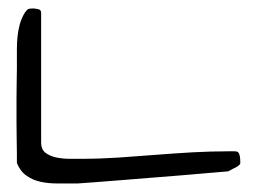

<svg xmlns="http://www.w3.org/2000/svg" viewBox="-20 -429 592 449"><path d="M19.5 -47.9V-70.3Q19.5 -87.9 19 -106.4Q18.6 -125 18.6 -142.6V-196.3Q18.6 -216.8 19 -235.8Q19.5 -254.9 19.5 -268.6V-313.5Q19.5 -329.1 21 -343.8Q22.5 -358.4 26.4 -372.6Q30.3 -386.7 38.1 -399.4Q43 -406.2 45.9 -407.7Q48.8 -409.2 57.6 -409.2Q61.5 -409.2 68.8 -407.7Q76.2 -406.2 76.2 -399.4V-95.7Q76.2 -79.1 86.9 -71.3Q97.7 -63.5 112.8 -60.5Q127.9 -57.6 143.6 -57.6H169.9Q212.9 -57.6 256.8 -60.5Q300.8 -63.5 343.8 -66.9Q386.7 -70.3 430.2 -72.8Q473.6 -75.2 517.6 -75.2H528.3Q534.2 -75.2 536.6 -73.2Q539.1 -71.3 540.5 -65.4Q542 -59.6 542 -47.9Q542 -44.9 537.6 -41.5Q533.2 -38.1 528.3 -36.1Q521.5 -32.2 513.7 -28.3Q501 -27.3 473.1 -24.9Q445.3 -22.5 410.6 -19.5Q376 -16.6 337.9 -13.7Q299.8 -10.7 264.6 -7.8Q229.5 -4.9 202.1 -2.9Q174.8 -1 162.1 0H113.3Q92.8 0 74.7 -3.9Q56.6 -7.8 42 -18.1Q27.3 -28.3 19.5 -47.9Z"/></svg>

Font: Swanky and Moo Moo
Style: Regular
Weight: 400
Designer: Kimberly Geswein
Foundry: Kimberly Geswein
Version: Version 1.002 2001